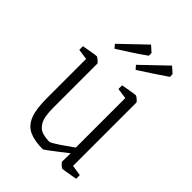

<svg xmlns="http://www.w3.org/2000/svg" viewBox="-198 -751 853 853"><g transform="rotate(45 228.5 -324.5)"><path d="M228 10Q176 10 143.5 -5Q111 -20 96 -57Q81 -94 81 -161V-410L31 -417V-440Q43 -442 59 -445Q75 -448 88.5 -450Q102 -452 106 -452Q109 -452 120 -443Q131 -434 131 -430V-153Q131 -96 145.5 -71Q160 -46 182 -40Q204 -34 226 -34Q230 -34 248 -45Q266 -56 288 -71.5Q310 -87 327 -99V-410L277 -417V-440Q289 -442 305 -445Q321 -448 334.5 -450Q348 -452 352 -452Q355 -452 365.5 -443Q376 -434 376 -430V-33L426 -25V-2Q406 1 382 5.5Q358 10 352 10Q348 10 338 0.5Q328 -9 328 -13L329 -65Q314 -53 291 -35.5Q268 -18 249.5 -4Q231 10 228 10ZM271 -531 256 -548 372 -659 400 -634 401 -617Q372 -597 338.5 -575Q305 -553 271 -531ZM138 -531 124 -548 240 -659 268 -634V-617Q240 -597 206.5 -575Q173 -553 138 -531Z"/></g></svg>

Font: Grenze Gotisch ExtraLight
Style: Regular
Weight: 200
Designer: Renata Polastri
Foundry: Omnibus-Type
Version: Version 1.001